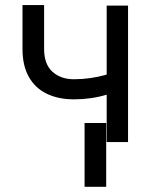

<svg xmlns="http://www.w3.org/2000/svg" viewBox="-20 -552 585 746"><path d="M477.5 0H394.5V-184.1Q334 -166 267.6 -166Q206.5 -166 161.4 -188Q116.2 -210 91.8 -253.7Q67.4 -297.4 67.4 -361.3V-532.2H151.4V-361.3Q151.4 -303.2 183.3 -273.7Q215.3 -244.1 267.6 -244.1Q331.5 -244.1 394.5 -262.2V-530.3H477.5ZM392.6 173.8H308.6V-74.2H392.6Z"/></svg>

Font: Pretendard
Style: Regular
Weight: 400
Designer: Base glyphs from Inter by Rasmus Andersson; Hangeul glyphs from Noto Sans CJK(Source Han Sans) by Jang Soo-young and Kan
Foundry: Kil Hyung-jin
Version: Version 1.309